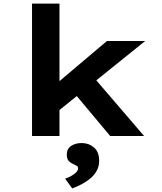

<svg xmlns="http://www.w3.org/2000/svg" viewBox="-20 -760 904 1073"><path d="M302.2 -137 253.7 -257 577.4 -530.7H791.2ZM159 0V-740H312.4V0ZM595.7 0 361.2 -280.5 469.8 -367.6 785.1 0ZM383.8 293.1 343.7 238.5Q357.7 234.3 374.3 225.5Q390.9 216.7 403.5 205.2Q416.1 193.6 416.1 180.7Q416.1 171.2 409.4 167Q402.8 162.9 391.5 157.6Q372.8 150 363 138.2Q353.3 126.4 353.3 104.5Q353.3 71.7 377.3 55.6Q401.2 39.4 436.7 39.4Q476 39.4 505.1 64.1Q534.2 88.7 534.2 139.4Q534.2 167 522.5 190.4Q510.8 213.9 489.6 232.9Q468.3 251.9 441.1 266.9Q413.9 281.9 383.8 293.1Z"/></svg>

Font: Lexend Mega
Style: Regular
Weight: 400
Designer: Bonnie Shaver-Troup, Thomas Jockin
Foundry: Lexend
Version: Version 1.007